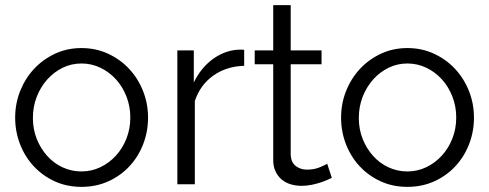

<svg xmlns="http://www.w3.org/2000/svg" viewBox="-20 -717 1903 747"><path d="M297 10Q240 10 193 -11.5Q146 -33 111.5 -70Q77 -107 58 -156Q39 -205 39 -259Q39 -314 58.5 -363Q78 -412 112.5 -449Q147 -486 194 -508Q241 -530 297 -530Q353 -530 400.5 -508Q448 -486 482.5 -449Q517 -412 536.5 -363Q556 -314 556 -259Q556 -205 537 -156Q518 -107 483.5 -70Q449 -33 401.5 -11.5Q354 10 297 10ZM108 -258Q108 -214 123 -176.5Q138 -139 163.5 -110.5Q189 -82 223.5 -66Q258 -50 297 -50Q336 -50 370.5 -66.5Q405 -83 431 -111.5Q457 -140 472 -178Q487 -216 487 -260Q487 -303 472 -341.5Q457 -380 431 -408.5Q405 -437 370.5 -453.5Q336 -470 297 -470Q258 -470 224 -453.5Q190 -437 164 -408Q138 -379 123 -340.5Q108 -302 108 -258Z M930 -461Q861 -459 810 -423Q759 -387 738 -324V0H670V-521H734V-396Q763 -456 812 -490Q861 -524 917 -524Q925 -524 930 -523Z M1271 -25Q1265 -22 1253.5 -17Q1242 -12 1227 -7Q1212 -2 1193 2Q1174 6 1153 6Q1131 6 1111 0Q1091 -6 1076 -18.5Q1061 -31 1052 -50Q1043 -69 1043 -94V-467H971V-521H1043V-697H1111V-521H1231V-467H1111V-113Q1113 -84 1131.5 -70.5Q1150 -57 1174 -57Q1203 -57 1225 -66.5Q1247 -76 1253 -80Z M1565 10Q1508 10 1461 -11.5Q1414 -33 1379.5 -70Q1345 -107 1326 -156Q1307 -205 1307 -259Q1307 -314 1326.5 -363Q1346 -412 1380.5 -449Q1415 -486 1462 -508Q1509 -530 1565 -530Q1621 -530 1668.5 -508Q1716 -486 1750.5 -449Q1785 -412 1804.5 -363Q1824 -314 1824 -259Q1824 -205 1805 -156Q1786 -107 1751.5 -70Q1717 -33 1669.5 -11.5Q1622 10 1565 10ZM1376 -258Q1376 -214 1391 -176.5Q1406 -139 1431.5 -110.5Q1457 -82 1491.5 -66Q1526 -50 1565 -50Q1604 -50 1638.5 -66.5Q1673 -83 1699 -111.5Q1725 -140 1740 -178Q1755 -216 1755 -260Q1755 -303 1740 -341.5Q1725 -380 1699 -408.5Q1673 -437 1638.5 -453.5Q1604 -470 1565 -470Q1526 -470 1492 -453.5Q1458 -437 1432 -408Q1406 -379 1391 -340.5Q1376 -302 1376 -258Z"/></svg>

Font: PTCRaleway
Style: Regular
Weight: 400
Designer: Matt McInerney, Pablo Impallari, Rodrigo Fuenzalida
Foundry: Matt McInerney, Pablo Impallari, Rodrigo Fuenzalida
Version: Version 3.000g; ttfautohint (v1.5) -l 8 -r 28 -G 28 -x 14 -D